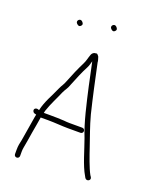

<svg xmlns="http://www.w3.org/2000/svg" viewBox="-150 -873 810 992"><g transform="rotate(20 255.0 -377.0)"><path d="M296 -761C302.6 -754.4 310 -749 319 -758C328 -767 322.6 -774.4 316 -781C302.7 -794.3 282.7 -774.3 296 -761ZM121 -726C127.6 -719.4 135 -714 144 -723C153 -732 147.6 -739.4 141 -746C127.7 -759.3 107.7 -739.3 121 -726ZM64 31C71.9 31 78 24.9 78 17V-8C78 -14.7 78.7 -21.7 80 -29C85.3 -60.5 88.8 -75.7 95 -118C100.7 -151.3 106 -178.1 110 -206H151.5C188.8 -206 226.4 -202 261 -202H330C337.9 -202 344 -208.1 344 -216C344 -223.9 337.9 -230 330 -230H261C250.3 -230 239.3 -230.7 228 -232C203.9 -233.3 177.1 -234 151.5 -234H117C117.7 -238.7 118.7 -243 120 -247C134.7 -291 153.7 -324.9 171 -366C182.9 -391.3 188.4 -391.4 198 -419C214.1 -458.1 228.8 -496.3 248 -532C256.5 -549 255.9 -554.8 261 -570C271.3 -524.8 278.1 -486.9 288 -443C307.1 -358.4 329.1 -257.2 359 -184C380 -126.3 400.1 -48.1 429 0L434 9C444.4 24.5 468.6 11.4 459 -5L453 -14C435.5 -45.4 413.9 -108.3 400.5 -148.5C381.7 -204.8 365 -246.7 348 -310C326.2 -399.5 308.4 -482.4 289 -574C289 -583 285.5 -589.9 283.5 -598C281.3 -606.6 279.4 -606.2 274.5 -612.5C269.7 -618.7 265.2 -614 257 -614C248.3 -610.7 242.7 -604 240 -594C233.3 -576 232.2 -563.4 223 -545C204 -507 187.9 -469.9 172 -429C162.5 -403.6 157.8 -403.1 146 -377C126.7 -331.2 100.9 -292.4 89 -239C82.6 -241.1 77.1 -244 69.5 -240.5C57.1 -234.9 62.5 -218.8 72 -215L83 -212C81.7 -207.3 80.7 -202.3 80 -197C74.2 -163.9 63.2 -93.3 58 -64C53.5 -43.7 50 -29.2 50 -8V17C50 24.9 56.1 31 64 31Z"/></g></svg>

Font: HoneyBee
Style: XLit
Weight: 200
Foundry: Cannot Into Space Fonts
Version: Version 0.89